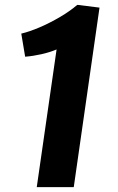

<svg xmlns="http://www.w3.org/2000/svg" viewBox="-20 -774 488 794"><path d="M132 0 214 -569.5Q185.5 -557.5 151 -549.8Q116.5 -542 84 -539.5L68 -635Q102 -643 144.5 -661.2Q187 -679.5 228.2 -703.8Q269.5 -728 299 -753.5H303.5L391.5 -742.5L285 0Z"/></svg>

Font: Merriweather Sans Italic
Style: Bold
Weight: 700
Italic angle: -7.5°
Designer: Eben Sorkin
Foundry: Eben Sorkin
Version: Version 1.008; ttfautohint (v1.7.19-72a1) -l 8 -r 50 -G 200 